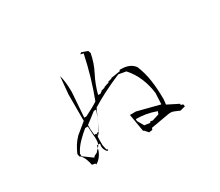

<svg xmlns="http://www.w3.org/2000/svg" viewBox="-104 -933 1208 1052"><g transform="rotate(-30 500.0 -407.0)"><path d="M318.8 -192.4Q318.8 -171.9 335 -154.8H341.3V-163.6H335.4L328.6 -194.8V-231Q328.6 -251 335 -265.6L335.4 -267.1L349.6 -271.5L403.8 -389.6Q486.3 -440.9 597.2 -487.8L644 -479.5Q678.7 -440.9 697.3 -395.5Q716.3 -350.6 723.1 -297.9L719.7 -227.1L579.6 -263.2H541.5L560.5 -150.9H562.5H564.5L585.4 -127.9L606.9 -130.9L610.8 -141.6L724.6 -161.6Q732.4 -163.1 739.3 -163.1Q752.4 -163.1 763.7 -157.7Q778.3 -150.9 793.5 -145L826.2 -153.8L823.2 -167.5L810.1 -171.4V-178.7L741.2 -213.4L744.6 -246.1Q744.6 -308.6 736.8 -364Q729 -419.4 708 -470.2Q692.4 -489.7 671.4 -497.6Q650.4 -505.4 624 -505.4H614.7V-499L554.2 -489.3V-486.8L529.8 -480V-476.1L496.6 -465.3V-462.4L472.2 -455.6V-451.7H466.3V-447.8H462.4V-444.8H445.3L446.8 -450.2Q460.9 -504.4 487.5 -555.9Q514.2 -607.4 524.9 -664.6L519 -681.2L481.9 -694.3L471.7 -686.5L490.7 -682.1Q462.4 -546.4 414.6 -421.9L396 -410.2L378.9 -400.4L331.1 -375.5H330.1H317.4L328.6 -531.2Q328.6 -597.7 316.4 -639.6L306.2 -527.3V-361.3L241.2 -308.1Q221.2 -288.1 208 -266.4Q194.8 -244.6 185.1 -222.2L187.5 -205.1L193.4 -201.7Q207 -188 214.4 -167.5Q221.7 -148.9 224.6 -130.9L244.6 -127L247.1 -120.1L261.7 -130.4Q278.8 -146.5 288.1 -164.8Q297.4 -183.1 301.3 -205.6L301.8 -209.5H320.8Q318.8 -198.2 318.8 -192.4ZM198.7 -202.1V-216.8Q214.4 -248.5 240.2 -274.9Q265.6 -301.3 293.5 -323.7H310.1L313 -268.1Q314.9 -254.9 314.9 -243.4Q314.9 -231.9 313.5 -222.2Q309.6 -199.7 288.1 -184.1L281.2 -175.3L260.7 -164.6L255.9 -157.7L198.7 -199.7ZM558.1 -215.8V-227.1H562.5Q622.1 -227.1 680.2 -206.1L684.6 -204.6L678.2 -188L634.8 -174.3L622.1 -176.8L620.1 -175.8L616.2 -169.9L581.1 -174.8L558.1 -214.8ZM322.3 -266.1H318.4L314.9 -301.8V-330.1L381.3 -381.3H382.8H395.5L394 -375.5Q383.8 -344.2 370.1 -316.4L342.3 -261.2L332 -251L331.1 -266.1Z"/></g></svg>

Font: Bakudai
Style: Light
Weight: 300
Version: Version 1.48